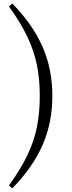

<svg xmlns="http://www.w3.org/2000/svg" viewBox="-20 -839 404 1074"><path d="M202.5 -302.4Q202.5 -395.8 186.5 -475.1Q170.5 -554.4 133.1 -633.2Q95.7 -711.9 30.2 -803L48.6 -819.5Q162.6 -703.2 217.7 -578.1Q272.8 -453.1 272.8 -302.4Q272.8 -151.8 217.7 -26.7Q162.6 98.5 48.6 214.7L30.2 198.3Q96.4 106.6 133.8 27.9Q171.2 -50.7 186.8 -129.9Q202.5 -209.2 202.5 -302.4Z"/></svg>

Font: Noto Serif TC
Style: Regular
Weight: 200
Designer: Ryoko NISHIZUKA 西塚涼子 (kana & ideographs); Frank Grießhammer (Latin, Greek & Cyrillic); Wenlong ZHANG 张文龙 (bopomofo); San
Foundry: Adobe
Version: Version 2.001;hotconv 1.1.0;makeotfexe 2.6.0